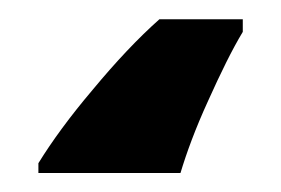

<svg xmlns="http://www.w3.org/2000/svg" viewBox="-20 40 293 200"><path d="M232.9 60.1H146C123.5 80.1 100.6 104.5 76.7 133.3C52.7 161.6 34.2 187 20 210V220.2H168C174.3 199.2 183.6 173.8 196.8 145C210 115.7 221.7 91.8 232.9 73.2Z"/></svg>

Font: Noto Reveo Sans
Style: Bold
Weight: 700
Designer: Monotype Design team
Foundry: Monotype Imaging Inc.
Version: Version 1.04